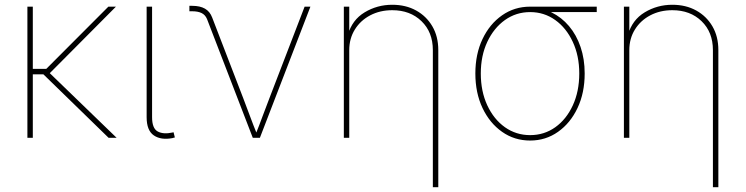

<svg xmlns="http://www.w3.org/2000/svg" viewBox="-20 -570 3084 794"><path d="M115.7 -542.5V0H93.3V-542.5ZM459.5 -542.5 181.2 -262.7H101.1V-285.2H171.4L428.2 -542.5ZM429.2 0 153.3 -268.6 179.7 -273.4 462.4 0Z M693.8 1Q646 10.3 616.2 -10Q586.4 -30.3 586.4 -85.4V-542.5H608.9V-85.4Q608.9 -39.1 632.1 -26.4Q655.3 -13.7 693.4 -22Q695.8 -22.9 695.3 -22.7Q694.8 -22.5 697.8 -22.9L703.1 -1.5Q700.7 -1 698.5 -0.5Q696.3 0 693.8 1Z M1025.4 0 835.9 -491.7Q828.6 -508.8 813.5 -516.1Q798.3 -523.4 774.9 -523.4H763.2V-545.9H774.9Q807.1 -545.9 827.6 -534.2Q848.1 -522.5 857.4 -497.6L985.8 -164.1Q1000 -127 1013.9 -89.4Q1027.8 -51.8 1043 -14.6H1037.1Q1052.2 -51.8 1065.9 -89.4Q1079.6 -127 1094.2 -164.1L1239.7 -542.5H1263.7L1054.7 0Z M1424.3 -362.8V0H1401.9V-542.5H1424.3V-425.3H1418.5Q1436 -487.8 1488 -519Q1540 -550.3 1602.1 -550.3Q1658.2 -550.3 1700.9 -526.6Q1743.7 -502.9 1768.1 -460.9Q1792.5 -418.9 1792.5 -362.8V204.1H1770V-362.8Q1770 -437 1723.1 -482.4Q1676.3 -527.8 1602.1 -527.8Q1551.3 -527.8 1511 -506.6Q1470.7 -485.4 1447.5 -448Q1424.3 -410.6 1424.3 -362.8Z M2172.4 11.2Q2107.4 11.2 2056.2 -24.9Q2004.9 -61 1975.3 -123.5Q1945.8 -186 1945.8 -266.1Q1945.8 -346.2 1975.3 -408.4Q2004.9 -470.7 2056.2 -506.6Q2107.4 -542.5 2172.4 -542.5H2447.8V-520H2227.5H2172.4Q2114.3 -520 2068.1 -487.1Q2022 -454.1 1995.1 -396.7Q1968.3 -339.4 1968.3 -266.1Q1968.3 -192.4 1995.1 -134.5Q2022 -76.7 2068.1 -43.9Q2114.3 -11.2 2172.4 -11.2Q2230.5 -11.2 2276.4 -43.9Q2322.3 -76.7 2348.9 -134.5Q2375.5 -192.4 2375.5 -266.1Q2375.5 -339.4 2348.6 -397Q2321.8 -454.6 2275.9 -487.3Q2230 -520 2172.4 -520V-538.6Q2220.2 -538.6 2261.2 -518.6Q2302.2 -498.5 2333 -462.2Q2363.8 -425.8 2380.9 -375.7Q2397.9 -325.7 2397.9 -266.1Q2397.9 -186 2368.4 -123.5Q2338.9 -61 2287.8 -24.9Q2236.8 11.2 2172.4 11.2Z M2582.5 -362.8V0H2560.1V-542.5H2582.5V-425.3H2576.7Q2594.2 -487.8 2646.2 -519Q2698.2 -550.3 2760.3 -550.3Q2816.4 -550.3 2859.1 -526.6Q2901.9 -502.9 2926.3 -460.9Q2950.7 -418.9 2950.7 -362.8V204.1H2928.2V-362.8Q2928.2 -437 2881.3 -482.4Q2834.5 -527.8 2760.3 -527.8Q2709.5 -527.8 2669.2 -506.6Q2628.9 -485.4 2605.7 -448Q2582.5 -410.6 2582.5 -362.8Z"/></svg>

Font: Inter 16pt Thin
Style: Regular
Weight: 250
Version: Version 4.001;git-66647c0bb